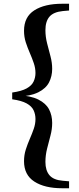

<svg xmlns="http://www.w3.org/2000/svg" viewBox="-20 -824 422 1023"><path d="M45 -295V-331Q95 -338 122 -353Q149 -368 159 -389.5Q169 -411 169 -435Q169 -461 160 -487.5Q151 -514 139 -541.5Q127 -569 117.5 -598Q108 -627 108 -660Q108 -734 163 -769Q218 -804 311 -804H348V-768L314 -765Q265 -760 243.5 -735Q222 -710 222 -663Q222 -628 231 -593Q240 -558 249 -524Q258 -490 258 -457Q258 -418 241.5 -385.5Q225 -353 184.5 -332.5Q144 -312 70 -308V-318Q144 -314 184.5 -293.5Q225 -273 241.5 -241Q258 -209 258 -169Q258 -136 249 -102Q240 -68 231 -32.5Q222 3 222 39Q222 84 243.5 109.5Q265 135 314 139L348 142V179H311Q218 179 163 143.5Q108 108 108 35Q108 2 117.5 -27.5Q127 -57 139 -84.5Q151 -112 160 -138Q169 -164 169 -190Q169 -215 159 -236.5Q149 -258 122 -273Q95 -288 45 -295Z"/></svg>

Font: Noto Serif JP ExtraBold
Style: Regular
Weight: 800
Designer: Ryoko NISHIZUKA 西塚涼子 (kana & ideographs); Frank Grießhammer (Latin, Greek & Cyrillic); Wenlong ZHANG 张文龙 (bopomofo); San
Foundry: Adobe
Version: Version 2.003-H1;hotconv 1.1.1;makeotfexe 2.6.0